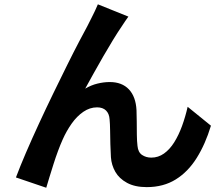

<svg xmlns="http://www.w3.org/2000/svg" viewBox="-20 -820 1040 893"><path d="M577.1 -742.8Q569.7 -733.2 561.5 -720.5Q553.3 -707.8 545.1 -695.7Q526.9 -669.1 505.2 -633.5Q483.5 -598 460.7 -558.5Q437.9 -518.9 416.3 -480.2Q394.7 -441.4 376.3 -407.8Q403.9 -424.1 433.2 -431.2Q462.5 -438.4 490.6 -438.4Q547.1 -438.4 579.3 -404.6Q611.6 -370.7 614.9 -307.7Q615.9 -285.5 616 -254.6Q616.1 -223.7 616.5 -193Q616.9 -162.3 619.5 -141.4Q622.2 -111.7 640.8 -99.3Q659.3 -86.9 683.7 -86.9Q716 -86.9 742.7 -105.9Q769.5 -124.9 790.4 -158.3Q811.3 -191.8 826.8 -234.4Q842.3 -277 852.8 -323.3L961.1 -235.4Q935.1 -149.5 894.8 -85.2Q854.5 -20.8 797.2 14.7Q739.9 50.3 662.5 50.3Q607.6 50.3 571 30.5Q534.4 10.7 516.4 -20.8Q498.4 -52.4 495.9 -88.7Q494.1 -116 493.3 -149.2Q492.5 -182.4 492.1 -213.6Q491.7 -244.8 489.7 -264.8Q488 -291.3 473.1 -306Q458.3 -320.7 431.4 -320.7Q397.9 -320.7 367.7 -300.1Q337.5 -279.4 313.2 -245Q288.9 -210.6 271 -170Q261.1 -148 250 -118.2Q238.9 -88.5 228.8 -56.4Q218.7 -24.4 209.8 4.4Q200.9 33.1 195.1 53.2L54.1 5.3Q72.9 -44.9 100.5 -109.2Q128.2 -173.6 161.1 -244.8Q194 -316 227.9 -385.8Q261.9 -455.7 292.9 -518.3Q323.9 -580.9 348.5 -627.6Q373 -674.3 386.2 -698.3Q395.8 -718.2 408.8 -743.2Q421.8 -768.2 435.2 -799.9Z"/></svg>

Font: Noto Sans KR Thin
Style: Regular
Weight: 100
Designer: Ryoko NISHIZUKA 西塚涼子 (kana, bopomofo & ideographs); Paul D. Hunt (Latin, Greek & Cyrillic); Sandoll Communications 산돌커뮤니
Foundry: Adobe
Version: Version 2.004-H2;hotconv 1.0.118;makeotfexe 2.5.65603